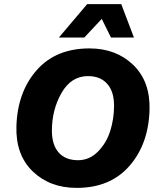

<svg xmlns="http://www.w3.org/2000/svg" viewBox="-20 -906 772 936"><path d="M571 -886 633 -723H521L476 -814L391 -723H267L405 -886ZM354 10Q223 10 139.5 -70.5Q56 -151 60 -290Q65 -457 158.5 -563.5Q252 -670 416 -670Q546 -670 629.5 -589.5Q713 -509 709 -370Q704 -203 610.5 -96.5Q517 10 354 10ZM360 -125Q416 -125 457.5 -167Q499 -209 517.5 -268Q536 -327 536 -391Q536 -460 502.5 -497.5Q469 -535 409 -535Q327 -535 280 -453Q233 -371 233 -269Q233 -200 266 -162.5Q299 -125 360 -125Z"/></svg>

Font: Elaine Sans
Style: Bold Italic
Weight: 700
Italic angle: -13°
Designer: Wei Huang
Foundry: Wei Huang
Version: Version 2.001;December 24, 2019;FontCreator 12.0.0.2547 64-b